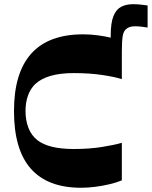

<svg xmlns="http://www.w3.org/2000/svg" viewBox="-20 -874 717 906"><path d="M554.9 -23Q530.8 -12.7 497.8 -4.9Q464.8 3 429.7 7.5Q394.7 12 363 12Q204.6 12 125.3 -78.2Q46 -168.3 46 -350Q46 -530.4 127.6 -621.2Q209.3 -712 372.4 -712Q408.1 -712 443.5 -707.1Q478.8 -702.3 508.2 -695Q537.5 -687.6 554.9 -681.3V-500.4Q521.9 -511.4 462 -520.2Q402.1 -529.1 328.6 -529.1Q264.3 -529.1 219.1 -516.1Q174 -503.1 146.3 -477.5Q123 -454.6 111.7 -422.2Q100.4 -389.9 100.4 -350Q100.4 -306.8 114 -271.2Q127.7 -235.5 155.9 -212.9Q182.9 -191.9 225.7 -181.4Q268.6 -170.9 328.6 -170.9Q402.1 -170.9 462 -180.6Q521.9 -190.3 554.9 -200.2ZM554.9 -626.5 502.4 -640.2Q502.4 -655 502.4 -670.3Q502.4 -685.7 502.4 -705.8Q502.4 -766.2 515.3 -798Q528.1 -829.9 551.9 -842.1Q575.8 -854.2 608.1 -854.2Q623.5 -854.2 641.2 -852.6Q658.9 -850.9 676.5 -848.2V-744Q658.8 -746.6 648.5 -748Q638.2 -749.3 631.5 -749.6Q624.9 -750 615.9 -750Q588.5 -750 573.5 -735.3Q562.2 -725.3 558.5 -700.6Q554.9 -675.9 554.9 -626.5Z"/></svg>

Font: Ojuju ExtraLight
Style: Regular
Weight: 200
Designer: Chisaokwu Joboson, Mirko Velimirovic
Foundry: Udi Foundry
Version: Version 1.000